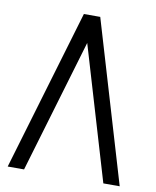

<svg xmlns="http://www.w3.org/2000/svg" viewBox="-83 -804 706 869"><g transform="rotate(10 269.5 -370.0)"><path d="M526.9 0H451.7L269.5 -613.3L87.4 0H12.2L231.9 -739.7H307.1Z"/></g></svg>

Font: News Cycle
Style: Regular
Weight: 500
Version: Version 0.5.2